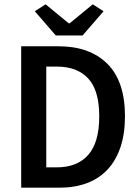

<svg xmlns="http://www.w3.org/2000/svg" viewBox="-20 -868 640 888"><path d="M78 0V-654H250Q395 -654 476.5 -573Q558 -492 558 -330Q558 -249 537 -187Q516 -125 477 -83.5Q438 -42 382 -21Q326 0 256 0ZM194 -94H243Q337 -94 388 -151.5Q439 -209 439 -330Q439 -450 388 -505Q337 -560 243 -560H194ZM238 -704 141 -816 191 -848 298 -760H302L409 -848L459 -816L362 -704Z"/></svg>

Font: Source Code Pro Semibold
Style: Regular
Weight: 600
Monospace: yes
Designer: Paul D. Hunt, Teo Tuominen
Foundry: Adobe Systems Incorporated
Version: Version 2.030;PS 1.000;hotconv 16.6.51;makeotf.lib2.5.65220